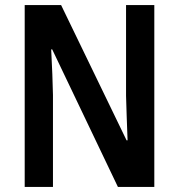

<svg xmlns="http://www.w3.org/2000/svg" viewBox="-20 -734 703 754"><path d="M586 0H443L185 -540H181Q184 -485 185.5 -443Q187 -401 188 -361V0H77V-714H220L477 -183H481Q479 -237 477.5 -277.5Q476 -318 475 -358V-714H586Z"/></svg>

Font: Noto Sans Gurmukhi Condensed SemiBold
Style: Regular
Weight: 600
Width: 3
Designer: Jelle Bosma - Monotype Design Team
Foundry: Monotype Imaging Inc.
Version: Version 2.004; ttfautohint (v1.8.4.7-5d5b)